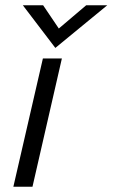

<svg xmlns="http://www.w3.org/2000/svg" viewBox="-20 -710 428 730"><path d="M30.8 0 143.1 -487.8H215.3L103.5 0ZM190.4 -527.8 66.9 -689.9H144L203.6 -601.6L307.6 -689.9H387.7Z"/></svg>

Font: Acari Sans
Style: Italic
Weight: 400
Italic angle: -13°
Designer: Alfredo Marco Pradil and Stefan Peev
Foundry: Hanken Design Co.
Version: Version 1.045;January 11, 2019;FontCreator 11.5.0.2425 64-bi